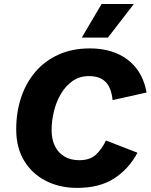

<svg xmlns="http://www.w3.org/2000/svg" viewBox="-20 -906 734 936"><path d="M356.4 10Q271 10 203.9 -24.1Q136.8 -58.2 97.9 -122.1Q59 -186 59 -274.8Q59 -359 82.9 -430.7Q106.8 -502.4 152.8 -556.1Q198.8 -609.8 265.6 -639.9Q332.4 -670 417.8 -670Q492.2 -670 549.9 -645.2Q607.6 -620.4 644.9 -572.5Q682.2 -524.6 694.4 -455L528.8 -418Q523.2 -477.6 495.1 -506.3Q467 -535 413.4 -535Q367.2 -535 332.9 -510.4Q298.6 -485.8 276 -446.7Q253.4 -407.6 242.5 -361.6Q231.6 -315.6 231.6 -271.8Q231.6 -226.2 247.9 -193.4Q264.2 -160.6 294.4 -142.8Q324.6 -125 366.8 -125Q417.8 -125 447.1 -151.6Q476.4 -178.2 496.4 -221.2L650.2 -161.4Q607.4 -81.6 536.1 -35.8Q464.8 10 356.4 10ZM475.2 -886.4H632.4L506 -722.6H378.6Z"/></svg>

Font: Work Sans
Style: Italic
Weight: 400
Italic angle: -13°
Designer: Wei Huang
Foundry: Wei Huang
Version: Version 2.012